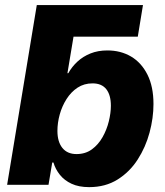

<svg xmlns="http://www.w3.org/2000/svg" viewBox="-20 -748 668 777"><path d="M193.8 -599.6 128.9 -727.5H558.6L537.6 -599.6ZM340.8 9.3Q298.8 9.3 269.5 -4.4Q240.2 -18.1 222.2 -40.8Q204.1 -63.5 196.3 -90.3H191.4L176.3 0H8.8L128.9 -727.5H298.8L252.9 -451.7H256.3Q271 -478 293.5 -498.8Q315.9 -519.5 346.2 -531.7Q376.5 -543.9 414.6 -543.9Q468.3 -543.9 510.3 -519.3Q552.2 -494.6 576.7 -446Q601.1 -397.5 601.1 -327.1Q601.1 -270.5 585.2 -211.4Q569.3 -152.3 537.1 -102.3Q504.9 -52.2 455.8 -21.5Q406.7 9.3 340.8 9.3ZM289.6 -124.5Q325.7 -124.5 351.8 -143.6Q377.9 -162.6 395 -192.9Q412.1 -223.1 420.4 -257.1Q428.7 -291 428.7 -320.3Q428.7 -363.3 410.2 -387Q391.6 -410.6 354.5 -410.6Q320.3 -410.6 293.9 -393.3Q267.6 -376 249.3 -347.2Q231 -318.4 221.7 -284.7Q212.4 -251 212.4 -218.3Q212.4 -174.3 232.4 -149.4Q252.4 -124.5 289.6 -124.5Z"/></svg>

Font: Inter 20pt ExtraBold
Style: Italic
Weight: 800
Italic angle: -9.3988°
Version: Version 4.001;git-66647c0bb